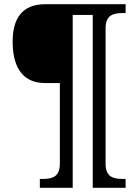

<svg xmlns="http://www.w3.org/2000/svg" viewBox="-20 -780 657 911"><path d="M169 111H325V-709H420V111H576V69H563C518 69 481 60 481 -3V-646C481 -709 518 -718 563 -718H576V-760H195C82 -760 40 -689 40 -582C40 -478 76 -386 193 -386H264V-3C264 60 227 69 182 69H169Z"/></svg>

Font: Noto Fangsong KSS Vertical
Style: Regular
Weight: 400
Designer: LIU Zhao, ZHANG Congyu, Kushim JIANG
Foundry: Guyu Beijing Co. Ltd.
Version: Version 1.000;November 16, 2022;FontCreator 11.5.0.2427 64-b